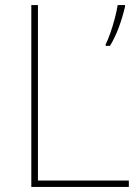

<svg xmlns="http://www.w3.org/2000/svg" viewBox="-20 -734 546 754"><path d="M103 0V-714H129V-25H486V0ZM471 -708Q462 -669 447.5 -629Q433 -589 412 -554H395V-560Q403 -575 413 -603.5Q423 -632 431 -662.5Q439 -693 442 -714H471Z"/></svg>

Font: Noto Sans Thaana Thin
Style: Regular
Weight: 100
Designer: David Williams
Foundry: Google Inc.
Version: Version 3.001; ttfautohint (v1.8.4.7-5d5b)